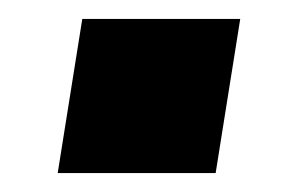

<svg xmlns="http://www.w3.org/2000/svg" viewBox="-20 -371 308 203"><path d="M41 -188 67 -351H234L208 -188Z"/></svg>

Font: Nunito Sans 11pt ExtraBold
Style: Italic
Weight: 800
Italic angle: -9°
Version: Version 3.101;gftools[0.9.27]